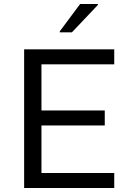

<svg xmlns="http://www.w3.org/2000/svg" viewBox="-20 -933 643 953"><path d="M99.8 0V-688H547V-613.8H185.8V-384.6H500V-310.4H185.8V-74.2H547V0ZM276.8 -772.6V-777.6L377.8 -913.3H465.7V-908.3L337 -772.6Z"/></svg>

Font: Saira Thin
Style: Regular
Weight: 100
Designer: Hector Gatti with collaboration of the Omnibus-Type team
Foundry: Omnibus-Type
Version: Version 1.101